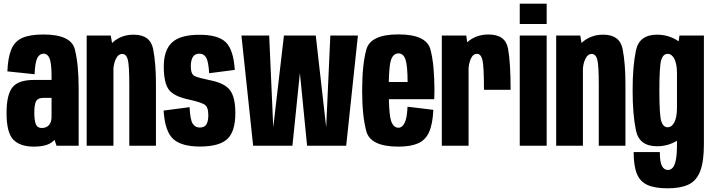

<svg xmlns="http://www.w3.org/2000/svg" viewBox="-20 -790 3862 1041"><path d="M286.5 0 275.5 -32Q245 5 163.5 5Q89.5 5 52.5 -32.5Q15.5 -70 15.5 -177.5Q15.5 -277 47.8 -316.8Q80 -356.5 163 -356.5H259.5V-377Q259.5 -446 249 -472.5Q238.5 -499 215.5 -499Q194.5 -499 182.2 -475Q170 -451 167.5 -387.5L20 -403Q23 -477 40.8 -521Q58.5 -565 99.8 -584Q141 -603 215.5 -603Q365 -603 385.8 -522.5Q406.5 -442 406.5 -308V0ZM259.5 -157V-259.5H219Q184 -259.5 175 -240Q166 -220.5 166 -179.5Q166 -138.5 174.2 -117.2Q182.5 -96 206.5 -96Q231.5 -96 245.5 -111.8Q259.5 -127.5 259.5 -157Z M450 0V-597.5H580.5L587.5 -557Q635 -602 704.5 -602Q795.5 -602 810.5 -523Q825.5 -444 825.5 -336.5V0H681V-333.5Q681 -437 672.8 -467.2Q664.5 -497.5 642.5 -497.5Q620 -497.5 606.5 -467Q598 -448 595 -419.5V0Z M1064.5 4.5Q964.5 4.5 919.5 -36Q874.5 -76.5 867 -190.5L1008 -209Q1011 -140.5 1024.8 -119.5Q1038.5 -98.5 1063 -98.5Q1088.5 -98.5 1099 -115.5Q1109.5 -132.5 1109.5 -165.5Q1109.5 -211 1088.2 -223.5Q1067 -236 1009.5 -249Q923.5 -266.5 895.8 -303.5Q868 -340.5 868 -429Q868 -518.5 913 -560Q958 -601.5 1061.5 -601.5Q1163.5 -601.5 1204.8 -560.5Q1246 -519.5 1253 -411L1114 -393Q1110.5 -455 1098.2 -477Q1086 -499 1060.5 -499Q1035.5 -499 1025 -480.2Q1014.5 -461.5 1014.5 -430.5Q1014.5 -386.5 1036.5 -377Q1058.5 -367.5 1114 -356Q1197 -340.5 1226.5 -301.8Q1256 -263 1256 -177Q1256 -76 1212 -35.8Q1168 4.5 1064.5 4.5Z M1352.5 0 1289 -597.5H1439.5L1461.5 -99.5L1519.5 -597.5H1692L1748.5 -100L1771 -597.5H1920.5L1857 0H1645L1606 -394.5L1565.5 0Z M2140.5 5Q1988.5 5 1966 -78.8Q1943.5 -162.5 1943.5 -297.5Q1943.5 -439 1966.2 -521.2Q1989 -603.5 2140 -603.5Q2292.5 -603.5 2314 -521.2Q2335.5 -439 2335.5 -300.5Q2335.5 -274 2334.5 -252H2088.5Q2090.5 -163.5 2100.5 -134.5Q2113 -97.5 2140.5 -97.5Q2160.5 -97.5 2173.8 -123.2Q2187 -149 2189.5 -211.5L2329.5 -194.5Q2326 -117.5 2306.5 -74Q2287 -30.5 2246.5 -12.8Q2206 5 2140.5 5ZM2088 -345.5H2190Q2189.5 -436.5 2178.5 -467.5Q2167 -500.5 2140 -500.5Q2113 -500.5 2100.5 -466.5Q2090 -438.5 2088 -345.5Z M2604 -303Q2604 -433.5 2595.5 -465.8Q2587 -498 2566.5 -498Q2543.5 -498 2532 -469.5Q2522 -445 2520.5 -419V0H2375.5V-597.5H2508L2513 -561Q2560.5 -603 2628.5 -603Q2720 -603 2734.2 -527.5Q2748.5 -452 2748.5 -303Z M2798 0V-597.5H2944V0ZM2798 -770H2944V-660H2798Z M2995.5 0V-597.5H3126L3133 -557Q3180.5 -602 3250 -602Q3341 -602 3356 -523Q3371 -444 3371 -336.5V0H3226.5V-333.5Q3226.5 -437 3218.2 -467.2Q3210 -497.5 3188 -497.5Q3165.5 -497.5 3152 -467Q3143.5 -448 3140.5 -419.5V0Z M3600.5 231Q3531 231 3490.5 212.8Q3450 194.5 3432.8 151.5Q3415.5 108.5 3415.5 34.5H3557.5Q3557.5 88.5 3569 110Q3580.5 131.5 3601.5 131.5Q3615.5 131.5 3626.5 120.2Q3637.5 109 3644 79Q3650.5 49 3650.5 -6.5V-27Q3601.5 3 3542 3Q3446 3 3428 -83Q3410 -169 3410 -300Q3410 -431 3428 -516.5Q3446 -602 3542 -602Q3607 -602 3659.5 -566L3664 -597.5H3796.5V-8Q3796.5 87 3776 139Q3755.5 191 3712.2 211Q3669 231 3600.5 231ZM3650.5 -395.5Q3650 -444 3636.5 -470.5Q3622.5 -498 3600 -498Q3575.5 -498 3565.2 -465Q3555 -432 3555 -299.5Q3555 -166 3565.2 -133Q3575.5 -100 3600 -100Q3622.5 -100 3636.5 -127.5Q3650 -154 3650.5 -203.5Z"/></svg>

Font: Anybody Condensed Regular
Style: Bold
Weight: 700
Width: 3
Designer: Tyler Finck
Foundry: Etcetera Type Company
Version: Version 1.010; ttfautohint (v1.8.3) -l 8 -r 50 -G 200 -x 14 